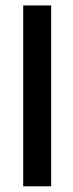

<svg xmlns="http://www.w3.org/2000/svg" viewBox="-20 -671 264 691"><path d="M73.2 -651.4H154.3H164.1V-641.6V-10.3V-0.5H154.3H73.2H63.5V-10.3V-641.6V-651.4Z"/></svg>

Font: Shabnam Medium FD
Style: Medium-FD
Weight: 500
Foundry: DejaVu fonts team - Redesigned by Saber Rastikerdar - Based on Vazir font
Version: Version 5.0.0